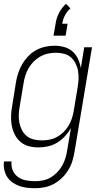

<svg xmlns="http://www.w3.org/2000/svg" viewBox="-24 -769 544 1012"><path d="M161 223Q139 223 117.5 220.5Q96 218 77 211Q58 204 41 192Q24 180 13.5 163Q3 146 -1.5 125Q-6 104 -3 82H37Q34 107 43 128.5Q52 150 70.5 163.5Q89 177 112.5 181.5Q136 186 161 186Q181 186 202 182Q223 178 242 167Q261 156 277 139.5Q293 123 303.5 104.5Q314 86 320.5 65.5Q327 45 330 24L350 -94Q337 -71 318.5 -51Q300 -31 277 -17Q254 -3 228.5 2.5Q203 8 178 8Q151 8 126 1Q101 -6 82.5 -22.5Q64 -39 53 -61.5Q42 -84 37.5 -109.5Q33 -135 34.5 -162Q36 -189 41 -215L60 -335Q64 -360 72 -384Q80 -408 93 -430.5Q106 -453 124.5 -472.5Q143 -492 166 -504.5Q189 -517 214 -522.5Q239 -528 263 -528Q290 -528 315 -521Q340 -514 358.5 -497.5Q377 -481 387.5 -458Q398 -435 402 -410L420 -520H461L369 30Q365 55 357.5 79.5Q350 104 336 127Q322 150 302.5 169Q283 188 259.5 200.5Q236 213 211 218Q186 223 161 223ZM197 -29Q217 -29 237.5 -33Q258 -37 277 -47.5Q296 -58 311.5 -73.5Q327 -89 338 -107.5Q349 -126 355.5 -146.5Q362 -167 365 -187Q370 -217 375 -247Q380 -277 385 -307Q389 -329 390 -351Q391 -373 387.5 -394Q384 -415 374.5 -434Q365 -453 350 -466.5Q335 -480 314 -485.5Q293 -491 271 -491Q250 -491 229 -486.5Q208 -482 189 -471.5Q170 -461 154 -445Q138 -429 127 -410Q116 -391 109.5 -370.5Q103 -350 100 -329L80 -209Q76 -187 75 -165.5Q74 -144 78 -123Q82 -102 91.5 -83.5Q101 -65 117 -52Q133 -39 154 -34Q175 -29 197 -29ZM258 -581 269 -644Q273 -673 287 -700.5Q301 -728 324 -749L347 -725Q329 -709 318 -687.5Q307 -666 304 -644H332L322 -581Z"/></svg>

Font: Iosevka SS04 Extralight
Style: Italic
Weight: 200
Italic angle: -9°
Monospace: yes
Designer: Belleve Invis
Foundry: Belleve Invis
Version: Version 19.0.0; ttfautohint (v1.8.4)